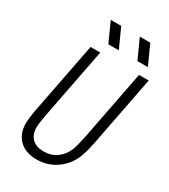

<svg xmlns="http://www.w3.org/2000/svg" viewBox="-274 -1293 1260 1430"><g transform="rotate(30 356.0 -578.5)"><path d="M406.9 -1000H317.1L241.5 -1166.7H331.4ZM656.9 -1000H567.1L491.5 -1166.7H581.4ZM281.9 10.4Q186.2 10.4 132.5 -42.6Q78.8 -95.7 78.8 -182.3Q78.8 -227.2 95.1 -313.8L212.2 -916.7H295.6L178.4 -313.8Q162.8 -229.2 162.8 -198.6Q162.8 -138 196.9 -102.9Q231.1 -67.7 296.9 -67.7Q362 -67.7 409.5 -101.9Q457 -136.1 480.5 -195.3Q495.4 -233.7 511.7 -313.8L628.9 -916.7H712.2L595.1 -313.8Q578.1 -229.2 557.9 -177.7Q524.1 -93.8 450.2 -41.7Q376.3 10.4 281.9 10.4Z"/></g></svg>

Font: Monoid
Style: Italic
Weight: 400
Width: 4
Italic angle: -11°
Monospace: yes
Version: Version 0.61